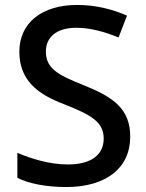

<svg xmlns="http://www.w3.org/2000/svg" viewBox="-20 -744 590 774"><path d="M505 -193C505 -305 437 -353 316 -401C207 -444 165 -471 165 -537C165 -593 207 -632 287 -632C347 -632 403 -615 458 -593L492 -681C432 -707 367 -724 290 -724C151 -724 58 -653 58 -536C58 -420 132 -364 238 -324C353 -279 398 -250 398 -185C398 -122 350 -81 254 -81C179 -81 103 -105 50 -128V-27C98 -3 169 10 247 10C407 10 505 -66 505 -193Z"/></svg>

Font: Noto Sans Medefaidrin Medium
Style: Regular
Weight: 500
Designer: Dalton Maag Ltd
Foundry: Dalton Maag Ltd
Version: Version 1.002